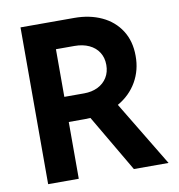

<svg xmlns="http://www.w3.org/2000/svg" viewBox="-81 -794 810 868"><g transform="rotate(-10 324.0 -360.0)"><path d="M70.3 -719.7H317.4Q387.2 -719.7 442.4 -694.1Q497.6 -668.5 529.1 -619.4Q560.5 -570.3 560.5 -502.9Q561 -437.5 530.3 -384Q499.5 -330.6 442.9 -298.3L623 0H463.9L310.5 -261.7Q293.9 -260.7 285.2 -260.7H210.9V0H70.3ZM301.8 -376Q337.4 -376 365 -389.6Q392.6 -403.3 407.7 -428Q422.9 -452.6 422.9 -485.4Q422.9 -518.6 407.2 -543.2Q391.6 -567.9 362.8 -581.3Q334 -594.7 295.9 -594.7H210.9V-376Z"/></g></svg>

Font: Reddit Sans Chocolate
Style: Bold
Weight: 700
Designer: Stephen Hutchings
Foundry: Reddit
Version: Version 1.011